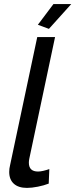

<svg xmlns="http://www.w3.org/2000/svg" viewBox="-20 -911 368 938"><path d="M219 -770 165 -790 241 -891H328ZM112 7Q70 7 47.5 -13.5Q25 -34 25 -71Q25 -79 26 -87Q27 -95 29 -103L162 -730H249L123 -135Q122 -130 121.5 -125.5Q121 -121 121 -116Q121 -73 166 -73Q177 -73 192 -76.5Q207 -80 221 -85L218 -14Q195 -5 165 1Q135 7 112 7Z"/></svg>

Font: PTCRaleway Medium
Style: Italic
Weight: 500
Italic angle: -12°
Designer: Matt McInerney, Pablo Impallari, Rodrigo Fuenzalida
Foundry: Matt McInerney, Pablo Impallari, Rodrigo Fuenzalida
Version: Version 3.000g; ttfautohint (v1.5) -l 8 -r 28 -G 28 -x 14 -D